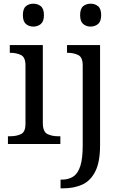

<svg xmlns="http://www.w3.org/2000/svg" viewBox="-20 -780 660 1040"><path d="M161 -636Q137 -636 120.5 -650Q104 -664 104 -698Q104 -733 120.5 -746.5Q137 -760 161 -760Q184 -760 201 -746.5Q218 -733 218 -698Q218 -664 201 -650Q184 -636 161 -636ZM23 0V-42H36Q69 -42 93.5 -53.5Q118 -65 118 -109V-426Q118 -470 93.5 -482Q69 -494 36 -494H33V-536H212V-114Q212 -67 236 -54.5Q260 -42 294 -42H307V0ZM471 -636Q447 -636 430.5 -650Q414 -664 414 -698Q414 -733 430.5 -746.5Q447 -760 471 -760Q494 -760 511 -746.5Q528 -733 528 -698Q528 -664 511 -650Q494 -636 471 -636ZM308 240V193H315Q351 193 376.5 176.5Q402 160 415 119.5Q428 79 428 9V-426Q428 -470 403.5 -482Q379 -494 346 -494H343V-536H522V8Q522 97 496.5 148Q471 199 426.5 219.5Q382 240 324 240Z"/></svg>

Font: Noto Serif Khitan Small Script
Style: Regular
Weight: 400
Designer: LIU Zhao, ZHANG Congyu, Kushim JIANG
Foundry: Guyu Beijing Co. Ltd.
Version: Version 1.000; ttfautohint (v1.8.4.7-5d5b)